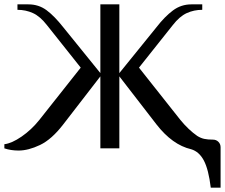

<svg xmlns="http://www.w3.org/2000/svg" viewBox="-29 -680 1031 880"><path d="M982 -5V180H937Q927 97 905.5 56Q884 15 847 4Q761 -16 688 -110L518 -330V0H431V-330L261 -110Q208 -41 154.5 -15.5Q101 10 56 10Q21 10 -9 0V-19Q25 -23 70 -54Q115 -85 151 -130L341 -370L186 -565Q155 -605 122 -620Q89 -635 51 -635V-660H101Q148 -660 184 -633.5Q220 -607 261 -555L431 -345V-660H518V-345L688 -555Q726 -604 763.5 -632Q801 -660 848 -660H898V-635Q860 -635 827 -620Q794 -605 763 -565L608 -370L798 -130Q835 -85 875 -57Q891 -47 907 -43.5Q923 -40 947 -40Q962 -40 972 -30Q982 -20 982 -5Z"/></svg>

Font: Philosopher
Style: Regular
Weight: 400
Designer: Jovanny Lemonad
Foundry: Jovanny Lemonad
Version: Version 2.000